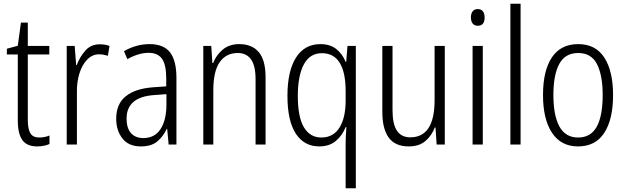

<svg xmlns="http://www.w3.org/2000/svg" viewBox="-20 -780 3376 1036"><path d="M192 -38Q207 -38 221.5 -41Q236 -44 247 -49V-3Q234 3 217 6.5Q200 10 180 10Q125 10 100.5 -24.5Q76 -59 76 -130V-486H17V-517L76 -533L93 -658H130V-532H246V-486H130V-133Q130 -85 143.5 -61.5Q157 -38 192 -38Z M518 -541Q531 -541 545 -539Q559 -537 571 -532L562 -479Q552 -482 540 -484.5Q528 -487 515 -487Q478 -487 450.5 -458.5Q423 -430 408.5 -383.5Q394 -337 395 -282V0H340V-532H383L391 -429H394Q410 -472 440 -506.5Q470 -541 518 -541Z M787 -542Q863 -542 897.5 -497.5Q932 -453 932 -359V0H890L882 -85H880Q861 -44 829 -17Q797 10 740 10Q674 10 640.5 -33Q607 -76 607 -139Q607 -219 658.5 -260.5Q710 -302 806 -309L877 -314V-355Q877 -431 854 -463Q831 -495 782 -495Q729 -495 667 -461L649 -504Q680 -522 715 -532Q750 -542 787 -542ZM812 -267Q663 -257 663 -140Q663 -88 687 -61.5Q711 -35 753 -35Q815 -35 846.5 -84Q878 -133 878 -216V-272Z M1271 -542Q1340 -542 1376.5 -498.5Q1413 -455 1413 -363V0H1359V-353Q1359 -425 1334.5 -459.5Q1310 -494 1263 -494Q1200 -494 1165.5 -444.5Q1131 -395 1131 -294V0H1077V-532H1120L1126 -440H1130Q1146 -482 1181.5 -512Q1217 -542 1271 -542Z M1845 -3Q1845 -19 1846 -44Q1847 -69 1849 -94H1845Q1826 -47 1791 -18.5Q1756 10 1703 10Q1621 10 1576 -59Q1531 -128 1531 -263Q1531 -396 1577 -469Q1623 -542 1709 -542Q1761 -542 1794.5 -515.5Q1828 -489 1845 -446H1848L1855 -532H1900V236H1845ZM1714 -38Q1778 -38 1811.5 -91Q1845 -144 1845 -237V-289Q1845 -389 1813 -441Q1781 -493 1717 -493Q1652 -493 1619.5 -432.5Q1587 -372 1587 -262Q1587 -148 1620 -93Q1653 -38 1714 -38Z M2380 -532V0H2336L2330 -92H2326Q2310 -49 2276 -19.5Q2242 10 2186 10Q2112 10 2077.5 -37.5Q2043 -85 2043 -176V-532H2098V-186Q2098 -110 2122 -74.5Q2146 -39 2194 -39Q2325 -39 2325 -240V-532Z M2558 -731Q2577 -731 2586 -718.5Q2595 -706 2595 -686Q2595 -641 2558 -641Q2540 -641 2530.5 -653Q2521 -665 2521 -686Q2521 -706 2530 -718.5Q2539 -731 2558 -731ZM2585 -532V0H2530V-532Z M2789 0H2734V-760H2789Z M3288 -267Q3288 -136 3240.5 -63Q3193 10 3099 10Q3007 10 2958.5 -63.5Q2910 -137 2910 -267Q2910 -399 2958 -470.5Q3006 -542 3100 -542Q3194 -542 3241 -469Q3288 -396 3288 -267ZM2966 -267Q2966 -157 2998.5 -97.5Q3031 -38 3099 -38Q3168 -38 3200 -96.5Q3232 -155 3232 -267Q3232 -373 3201.5 -433.5Q3171 -494 3100 -494Q3030 -494 2998 -435.5Q2966 -377 2966 -267Z"/></svg>

Font: Noto Sans Tamil Condensed Light
Style: Regular
Weight: 300
Width: 3
Designer: Jelle Bosma - Monotype Design Team
Foundry: Monotype Imaging Inc.
Version: Version 2.004; ttfautohint (v1.8.4.7-5d5b)